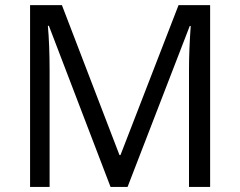

<svg xmlns="http://www.w3.org/2000/svg" viewBox="-20 -734 943 754"><path d="M414.1 0 171.9 -632.8H168Q174.8 -557.6 174.8 -454.1V0H98.1V-713.9H223.1L449.2 -125H453.1L681.2 -713.9H805.2V0H722.2V-460Q722.2 -539.1 729 -631.8H725.1L481 0Z"/></svg>

Font: f0_52653 
Style: Regular
Weight: 400
Foundry: Ascender Corporation
Version: Version 1.10